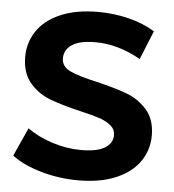

<svg xmlns="http://www.w3.org/2000/svg" viewBox="-52 -760 742 820"><g transform="rotate(5 319.0 -350.0)"><path d="M28 -69 83 -191Q128 -158 190 -138Q252 -118 314 -118Q383 -118 416 -138.5Q449 -159 449 -193Q449 -218 429.5 -234.5Q410 -251 379.5 -261Q349 -271 297 -283Q217 -302 166 -321Q115 -340 78.5 -382Q42 -424 42 -494Q42 -555 75 -604.5Q108 -654 174.5 -683Q241 -712 337 -712Q404 -712 468 -696Q532 -680 580 -650L530 -527Q433 -582 336 -582Q268 -582 235.5 -560Q203 -538 203 -502Q203 -466 240.5 -448.5Q278 -431 355 -414Q435 -395 486 -376Q537 -357 573.5 -316Q610 -275 610 -205Q610 -145 576.5 -95.5Q543 -46 476 -17Q409 12 313 12Q230 12 152.5 -10.5Q75 -33 28 -69Z"/></g></svg>

Font: Montserrat Alternates
Style: Bold
Weight: 700
Designer: Julieta Ulanovsky
Foundry: Julieta Ulanovsky
Version: Version 7.200